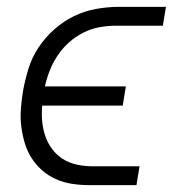

<svg xmlns="http://www.w3.org/2000/svg" viewBox="-20 -540 540 560"><path d="M378 0H240Q214 0 189 -4Q164 -8 142 -18Q120 -28 102 -44Q84 -60 71.5 -80Q59 -100 52 -123.5Q45 -147 42 -172Q39 -197 41 -223Q43 -249 47 -274Q53 -307 63 -339.5Q73 -372 92 -401Q111 -430 138 -454Q165 -478 196 -493Q227 -508 260.5 -514Q294 -520 326 -520H464L455 -465H317Q294 -465 269.5 -460.5Q245 -456 222.5 -444.5Q200 -433 181 -416Q162 -399 148 -378Q134 -357 125 -334Q116 -311 111 -288H347L338 -232H103Q101 -209 103 -186.5Q105 -164 112 -143.5Q119 -123 132 -105.5Q145 -88 163 -76.5Q181 -65 203.5 -60Q226 -55 249 -55H387Z"/></svg>

Font: Iosevka Light
Style: Italic
Weight: 300
Italic angle: -9°
Monospace: yes
Designer: Belleve Invis
Foundry: Belleve Invis
Version: Version 32.5.0; ttfautohint (v1.8.4)